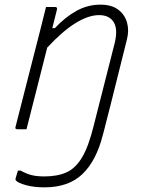

<svg xmlns="http://www.w3.org/2000/svg" viewBox="-20 -556 640 826"><path d="M171 203Q226 203 265 186Q304 169 332.5 122Q361 75 383 -15Q405 -103 428 -192Q451 -281 473 -369Q488 -429 469.5 -460Q451 -491 406 -491Q361 -491 305.5 -457Q250 -423 183 -351Q161 -263 138.5 -175Q116 -87 94 0H55Q43 0 47 -11Q73 -115 100 -219Q127 -323 153 -426L178 -526H216Q228 -526 225 -515Q220 -495 215 -475Q210 -455 205 -435H216Q260 -482 308.5 -509Q357 -536 412 -536Q460 -536 488.5 -514.5Q517 -493 526.5 -459Q536 -425 526 -386L454 -98Q448 -76 442 -51.5Q436 -27 429 0Q427 8 425.5 13Q424 18 422 26Q394 136 334.5 193Q275 250 171 250Q126 250 91.5 240.5Q57 231 48 220Q46 216 47 212Q49 203 52 195Q55 187 57 178H69Q92 191 114.5 197Q137 203 171 203Z"/></svg>

Font: Recursive Sn Lnr St Lt
Style: Italic
Weight: 300
Italic angle: -15°
Version: Version 1.079;hotconv 1.0.112;makeotfexe 2.5.65598; ttfautoh